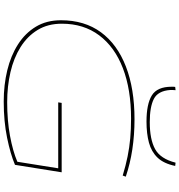

<svg xmlns="http://www.w3.org/2000/svg" viewBox="15 -992 986 1057"><g transform="rotate(90 508.5 -463.0)"><path d="M538 10Q447 10 366.5 -9.5Q286 -29 224 -68.5Q162 -108 126.5 -167Q91 -226 91 -305Q91 -435 157 -525Q223 -615 345.5 -662.5Q468 -710 636 -710Q810 -710 952 -662L946 -645Q890 -662 840.5 -672Q791 -682 741 -686.5Q691 -691 632 -691Q472 -691 355 -646Q238 -601 174 -515.5Q110 -430 110 -310Q110 -233 144.5 -176.5Q179 -120 239 -82.5Q299 -45 377 -27Q455 -9 542 -9Q643 -9 727 -24.5Q811 -40 870 -65L906 -290H543L546 -309H928L887 -52Q828 -27 738 -8.5Q648 10 538 10ZM649 -776Q552 -776 504.5 -805.5Q457 -835 457 -914Q457 -919 457 -924Q457 -929 458 -934L476 -936Q475 -928 475 -920.5Q475 -913 475 -906Q480 -839 524 -816.5Q568 -794 652 -794Q747 -794 800.5 -823.5Q854 -853 875 -936L893 -934Q880 -871 847.5 -837Q815 -803 765 -789.5Q715 -776 649 -776Z"/></g></svg>

Font: Georama ExtraExtended Thin
Style: Italic
Weight: 100
Width: 8
Italic angle: -9°
Designer: Jean-Baptiste Levee
Foundry: Production Type
Version: Version 1.000